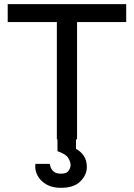

<svg xmlns="http://www.w3.org/2000/svg" viewBox="-20 -669 643 922"><path d="M219 118Q220 125 224 136Q228 147 239.5 156Q251 165 274 165Q300 165 309.5 151Q319 137 319 123Q319 109 308 90Q297 71 256 57V0H253V-563H17V-649H586V-563H350V0H345V46Q368 58 382.5 79.5Q397 101 397 133Q397 171 366 202Q335 233 272 233Q231 233 202.5 216.5Q174 200 160 173.5Q146 147 150 118Z"/></svg>

Font: Syne Medium
Style: Regular
Weight: 500
Designer: Lucas Descroix
Foundry: Bonjour Monde
Version: Version 2.200; ttfautohint (v1.8.4)